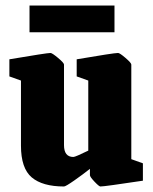

<svg xmlns="http://www.w3.org/2000/svg" viewBox="-20 -664 553 696"><path d="M56 -136V-372L14 -387V-449Q150 -472 163 -472Q169 -472 190.5 -454Q212 -436 212 -430V-138Q212 -95 246 -95Q253 -95 300 -118V-372L258 -387V-449Q393 -472 408 -472Q414 -472 435 -454Q456 -436 456 -430V-87L498 -72V-9Q359 12 344 12Q339 12 322.5 -5.5Q306 -23 306 -29V-52Q281 -32 249.5 -10Q218 12 212 12Q134 12 95 -21Q56 -54 56 -136ZM87 -547V-644H395V-547Z"/></svg>

Font: Grenze ExtraBold
Style: Regular
Weight: 800
Designer: Renata Polastri
Foundry: Omnibus-Type
Version: Version 1.002; ttfautohint (v1.8)